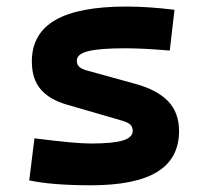

<svg xmlns="http://www.w3.org/2000/svg" viewBox="-20 -547 626 577"><path d="M252.9 9.8Q193.8 9.8 148.2 6.1Q102.5 2.4 67.9 -4.9L83.5 -131.3Q145 -123.5 187 -119.6Q229 -115.7 252.9 -115.7Q319.3 -115.7 349.1 -124.8Q378.9 -133.8 378.9 -153.8Q378.9 -165.5 371.6 -172.4Q364.3 -179.2 348.1 -184.1L179.7 -232.9Q127.9 -248 101.8 -279.1Q75.7 -310.1 75.7 -362.3Q75.7 -445.8 146 -486.6Q216.3 -527.3 359.4 -527.3Q392.6 -527.3 428.5 -524.9Q464.4 -522.5 504.4 -517.6L490.2 -395Q445.8 -398.9 412.6 -400.4Q379.4 -401.9 356.4 -401.9Q279.8 -401.9 245.4 -393.3Q210.9 -384.8 210.9 -365.2Q210.9 -353 218 -346.4Q225.1 -339.8 240.2 -335.4L385.3 -295.4Q452.1 -277.3 485.1 -242.9Q518.1 -208.5 518.1 -153.3Q518.1 -70.8 452.6 -30.5Q387.2 9.8 252.9 9.8Z"/></svg>

Font: Cascadia Code
Style: Regular
Weight: 400
Monospace: yes
Designer: Aaron Bell
Foundry: Saja Typeworks
Version: Version 2106.017